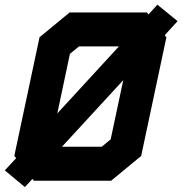

<svg xmlns="http://www.w3.org/2000/svg" viewBox="-32 -752 759 799"><path d="M71.5 26.5 -12 -43 35.5 -94 27.5 -103 132.5 -597 257.5 -700H579.5L586 -692L623 -732.5L707 -664L653.5 -605.5L660.5 -597L555.5 -103L430.5 0H108.5L103 -7.5ZM226 -141.5H391.5L428.5 -172L481 -418.5ZM153 -65 119 -105 572.5 -598.5 592.5 -572 499 -132 415 -65ZM60 -41 119 -105 153 -65H415L499 -132L592.5 -572L572.5 -598.5L628 -660L572.5 -598.5L537 -641H275L190.5 -572L97 -132L119 -105L60 -41ZM119 -105 97 -132 190.5 -572 275 -641H537L572.5 -598.5ZM206.5 -280 463 -559H297L259 -528Z"/></svg>

Font: Tourney Black
Style: Italic
Weight: 900
Italic angle: -12°
Version: Version 1.015